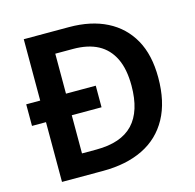

<svg xmlns="http://www.w3.org/2000/svg" viewBox="-104 -821 941 928"><g transform="rotate(-15 366.0 -357.0)"><path d="M320 -714Q430 -714 509 -674Q588 -634 631 -557.5Q674 -481 674 -367Q674 -246 629 -164Q584 -82 500 -41Q416 0 300 0H94V-299H24V-407H94V-714ZM312 -607H223V-407H372V-299H223V-108H295Q419 -108 479 -171.5Q539 -235 539 -363Q539 -446 512.5 -500Q486 -554 436 -580.5Q386 -607 312 -607Z"/></g></svg>

Font: Noto Sans Khmer SemiBold
Style: Regular
Weight: 600
Version: Version 2.003